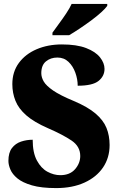

<svg xmlns="http://www.w3.org/2000/svg" viewBox="-20 -951 608 981"><path d="M267 10Q191 10 143 -4Q95 -18 69 -39.5Q43 -61 33 -85Q23 -109 23 -129Q23 -171 41 -194.5Q59 -218 87.5 -227.5Q116 -237 147 -237Q147 -171 168.5 -131Q190 -91 222.5 -73.5Q255 -56 288 -56Q337 -56 363.5 -86.5Q390 -117 390 -154Q390 -203 345.5 -233Q301 -263 225 -296Q154 -327 114.5 -361.5Q75 -396 59 -436Q43 -476 43 -521Q43 -584 76.5 -629.5Q110 -675 167.5 -699.5Q225 -724 296 -724Q372 -724 420 -705.5Q468 -687 491 -658Q514 -629 514 -599Q514 -562 483.5 -537.5Q453 -513 377 -513Q377 -546 365 -579.5Q353 -613 330 -635Q307 -657 273 -657Q239 -657 215 -637.5Q191 -618 191 -577Q191 -556 203.5 -534.5Q216 -513 251.5 -488.5Q287 -464 357 -435Q428 -405 468 -371Q508 -337 524 -297.5Q540 -258 540 -210Q540 -145 506.5 -95.5Q473 -46 411.5 -18Q350 10 267 10ZM248 -784Q262 -804 281 -829.5Q300 -855 318 -882Q336 -909 346 -931H528V-921Q519 -908 497 -888Q475 -868 446 -846.5Q417 -825 387 -805Q357 -785 333 -771H248Z"/></svg>

Font: Noto Serif Thai SemiCondensed Black
Style: Regular
Weight: 900
Width: 4
Designer: Monotype Design Team
Foundry: Monotype Imaging Inc.
Version: Version 2.002; ttfautohint (v1.8.4.7-5d5b)